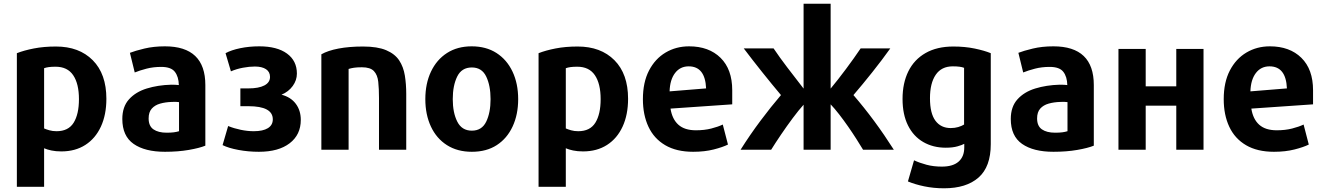

<svg xmlns="http://www.w3.org/2000/svg" viewBox="-20 -800 7140 1036"><path d="M554 -267Q554 -401 480.5 -475Q407 -549 282 -549Q216 -549 162.5 -538.5Q109 -528 71 -513V208H218V0Q234 7 257.5 12Q281 17 311 17Q386 17 440.5 -18Q495 -53 524.5 -117Q554 -181 554 -267ZM406 -265Q406 -184 377.5 -138Q349 -92 285 -92Q264 -92 246.5 -97Q229 -102 218 -107V-432Q229 -436 243.5 -438Q258 -440 280 -440Q344 -440 375 -394Q406 -348 406 -265Z M1088 -14V-341Q1088 -550 870 -550Q809 -550 759 -538Q709 -526 681 -515L707 -409Q734 -420 770.5 -429.5Q807 -439 850 -439Q903 -439 923.5 -412.5Q944 -386 945 -341Q938 -342 927 -342.5Q916 -343 904 -343Q832 -341 772 -322.5Q712 -304 676 -264Q640 -224 640 -158Q640 -66 701 -23.5Q762 19 870 19Q941 19 998.5 9Q1056 -1 1088 -14ZM946 -92Q933 -88 917.5 -86Q902 -84 879 -84Q834 -84 808 -102Q782 -120 782 -161Q782 -195 799 -214Q816 -233 844.5 -241Q873 -249 907 -250Q918 -251 927.5 -250.5Q937 -250 946 -249Z M1603 -153Q1603 -204 1576 -240Q1549 -276 1499 -289Q1537 -305 1559.5 -336Q1582 -367 1582 -403Q1582 -472 1528.5 -511Q1475 -550 1379 -550Q1325 -550 1276.5 -540Q1228 -530 1197 -513L1226 -415Q1256 -428 1290.5 -434.5Q1325 -441 1355 -441Q1394 -441 1415.5 -426.5Q1437 -412 1437 -385Q1437 -355 1406.5 -339Q1376 -323 1320 -323H1277V-227H1320Q1452 -227 1452 -156Q1452 -125 1425.5 -108.5Q1399 -92 1349 -92Q1316 -92 1279.5 -99.5Q1243 -107 1211 -120L1181 -17Q1213 -1 1266.5 9Q1320 19 1377 19Q1483 19 1543 -27Q1603 -73 1603 -153Z M2172 8V-293Q2172 -346 2164.5 -392.5Q2157 -439 2134 -474Q2111 -509 2064 -529Q2017 -549 1939 -549Q1864 -549 1806.5 -538Q1749 -527 1714 -507V8H1861V-428Q1874 -432 1890 -434.5Q1906 -437 1933 -437Q1978 -437 1997.5 -416.5Q2017 -396 2021 -358.5Q2025 -321 2025 -271V8Z M2776 -265Q2776 -349 2745.5 -413.5Q2715 -478 2659 -514Q2603 -550 2525 -550Q2448 -550 2392 -514Q2336 -478 2305.5 -413.5Q2275 -349 2275 -265Q2275 -182 2305 -117.5Q2335 -53 2391.5 -17Q2448 19 2526 19Q2605 19 2660.5 -17Q2716 -53 2746 -117.5Q2776 -182 2776 -265ZM2627 -265Q2627 -192 2603.5 -143.5Q2580 -95 2526 -95Q2472 -95 2447.5 -143.5Q2423 -192 2423 -265Q2423 -338 2447 -387Q2471 -436 2526 -436Q2580 -436 2603.5 -387Q2627 -338 2627 -265Z M3369 -267Q3369 -401 3295.5 -475Q3222 -549 3097 -549Q3031 -549 2977.5 -538.5Q2924 -528 2886 -513V208H3033V0Q3049 7 3072.5 12Q3096 17 3126 17Q3201 17 3255.5 -18Q3310 -53 3339.5 -117Q3369 -181 3369 -267ZM3221 -265Q3221 -184 3192.5 -138Q3164 -92 3100 -92Q3079 -92 3061.5 -97Q3044 -102 3033 -107V-432Q3044 -436 3058.5 -438Q3073 -440 3095 -440Q3159 -440 3190 -394Q3221 -348 3221 -265Z M3931 -237V-313Q3931 -426 3868 -488Q3805 -550 3698 -550Q3628 -550 3571.5 -516.5Q3515 -483 3482 -419.5Q3449 -356 3449 -265Q3449 -180 3479 -116Q3509 -52 3569.5 -16.5Q3630 19 3720 19Q3782 19 3831 6.5Q3880 -6 3908 -20L3880 -128Q3855 -116 3818 -106.5Q3781 -97 3735 -97Q3674 -97 3640.5 -127Q3607 -157 3598 -214ZM3790 -323 3593 -307Q3595 -370 3622.5 -406Q3650 -442 3696 -442Q3785 -442 3790 -323Z M4141 8Q4164 -29 4194.5 -74Q4225 -119 4257 -162Q4289 -205 4316 -235V8H4462V-237Q4483 -215 4507.5 -183.5Q4532 -152 4556 -117.5Q4580 -83 4601 -50Q4622 -17 4637 8H4803Q4700 -154 4585 -287Q4634 -344 4686.5 -410Q4739 -476 4784 -539H4624Q4589 -487 4545 -428Q4501 -369 4462 -322V-780H4316V-322Q4267 -385 4227 -437.5Q4187 -490 4154 -539H3993Q4039 -478 4092.5 -411Q4146 -344 4194 -287Q4140 -224 4083.5 -148.5Q4027 -73 3976 8Z M5326 -22V-513Q5292 -527 5239.5 -538Q5187 -549 5124 -549Q5036 -549 4974.5 -514Q4913 -479 4881.5 -415.5Q4850 -352 4850 -266Q4850 -182 4879.5 -123Q4909 -64 4962 -33.5Q5015 -3 5083 -3Q5121 -3 5147 -10.5Q5173 -18 5183 -24V-4Q5183 45 5152.5 72Q5122 99 5062 99Q5017 99 4979.5 89Q4942 79 4912 65L4879 179Q4917 195 4967.5 205.5Q5018 216 5074 216Q5194 216 5260 158Q5326 100 5326 -22ZM5182 -128Q5169 -120 5150.5 -114.5Q5132 -109 5110 -109Q5057 -109 5027.5 -148.5Q4998 -188 4998 -270Q4998 -351 5029 -396.5Q5060 -442 5121 -442Q5163 -442 5182 -434Z M5882 -14V-341Q5882 -550 5664 -550Q5603 -550 5553 -538Q5503 -526 5475 -515L5501 -409Q5528 -420 5564.5 -429.5Q5601 -439 5644 -439Q5697 -439 5717.5 -412.5Q5738 -386 5739 -341Q5732 -342 5721 -342.5Q5710 -343 5698 -343Q5626 -341 5566 -322.5Q5506 -304 5470 -264Q5434 -224 5434 -158Q5434 -66 5495 -23.5Q5556 19 5664 19Q5735 19 5792.5 9Q5850 -1 5882 -14ZM5740 -92Q5727 -88 5711.5 -86Q5696 -84 5673 -84Q5628 -84 5602 -102Q5576 -120 5576 -161Q5576 -195 5593 -214Q5610 -233 5638.5 -241Q5667 -249 5701 -250Q5712 -251 5721.5 -250.5Q5731 -250 5740 -249Z M6474 -536H6327V-334H6162V-536H6015V8H6162V-230H6327V8H6474Z M7065 -237V-313Q7065 -426 7002 -488Q6939 -550 6832 -550Q6762 -550 6705.5 -516.5Q6649 -483 6616 -419.5Q6583 -356 6583 -265Q6583 -180 6613 -116Q6643 -52 6703.5 -16.5Q6764 19 6854 19Q6916 19 6965 6.5Q7014 -6 7042 -20L7014 -128Q6989 -116 6952 -106.5Q6915 -97 6869 -97Q6808 -97 6774.5 -127Q6741 -157 6732 -214ZM6924 -323 6727 -307Q6729 -370 6756.5 -406Q6784 -442 6830 -442Q6919 -442 6924 -323Z"/></svg>

Font: Repo Bold
Style: Bold
Weight: 700
Designer: Stefan Peev
Foundry: Context Ltd
Version: Version 1.502